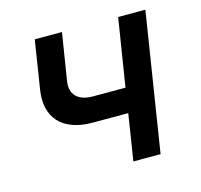

<svg xmlns="http://www.w3.org/2000/svg" viewBox="-85 -643 771 736"><g transform="rotate(-15 300.0 -275.0)"><path d="M357 0H465L552 -550H444L401 -281H271C213 -281 183 -312 191 -362L221 -550H113L83 -359C65 -250 126 -184 244 -184H386Z"/></g></svg>

Font: JetBrains Mono SemiBold
Style: Italic
Weight: 472
Italic angle: -9°
Monospace: yes
Designer: Philipp Nurullin, Konstantin Bulenkov
Foundry: JetBrains
Version: Version 2.305